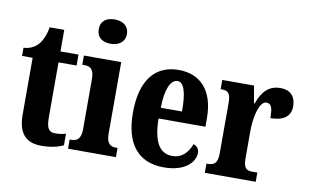

<svg xmlns="http://www.w3.org/2000/svg" viewBox="-79 -924 1751 1089"><g transform="rotate(10 797.0 -379.0)"><path d="M214 10C277 10 320 -5 340 -15V-82C322 -76 300 -73 278 -73C239 -73 228 -99 228 -159V-473H332V-536H228V-660H144C136 -613 122 -584 107 -565C91 -544 62 -522 18 -520V-473H79V-148C79 -31 130 10 214 10Z M500 -628C544 -628 582 -650 582 -698C582 -747 544 -768 500 -768C454 -768 420 -747 420 -698C420 -650 454 -628 500 -628ZM366 0H642V-53H633C600 -53 578 -67 578 -125V-536H363V-483H377C408 -483 431 -469 431 -415V-125C431 -68 409 -53 375 -53H366Z M918 10C1045 10 1096 -53 1096 -105C1096 -128 1081 -143 1063 -149C1044 -100 1012 -62 955 -62C882 -62 844 -123 842 -258H1112V-307C1112 -465 1034 -549 908 -549C772 -549 693 -453 693 -265C693 -91 767 10 918 10ZM966 -320H844C845 -427 872 -486 912 -486C950 -486 967 -423 966 -320Z M1154 0H1447V-53H1419C1387 -53 1367 -61 1367 -120V-277C1367 -361 1389 -453 1429 -453C1460 -453 1466 -425 1466 -370C1537 -370 1582 -397 1582 -458C1582 -510 1556 -548 1493 -548C1428 -548 1390 -509 1364 -437H1360L1343 -536H1160V-483H1163C1199 -483 1218 -474 1218 -415V-125C1218 -62 1195 -53 1158 -53H1154Z"/></g></svg>

Font: Noto Serif Armenian ExtraCondensed ExtraBold
Style: Regular
Weight: 800
Width: 2
Designer: Monotype Design Team
Foundry: Monotype Imaging Inc.
Version: Version 2.008